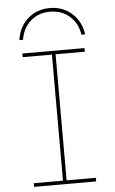

<svg xmlns="http://www.w3.org/2000/svg" viewBox="-63 -1006 625 1047"><g transform="rotate(-5 250.0 -482.0)"><path d="M250 -964Q321 -964 370.5 -920Q420 -876 430 -804H410Q400 -868 356.5 -906Q313 -944 250 -944Q187 -944 143.5 -906Q100 -868 90 -804H70Q80 -876 129.5 -920Q179 -964 250 -964ZM80 0V-20H240V-710H80V-730H420V-710H260V-20H420V0Z"/></g></svg>

Font: M PLUS Code Latin Thin
Style: Regular
Weight: 250
Designer: Coji Morishita
Foundry: UNDERFOREST DESIGN
Version: Version 1.002; ttfautohint (v1.8.3)